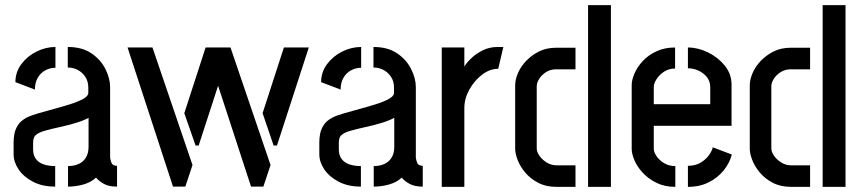

<svg xmlns="http://www.w3.org/2000/svg" viewBox="-20 -728 3355 748"><path d="M195 -1Q145 -1 108.5 -20Q72 -39 52.5 -68Q33 -97 33 -127V-175Q33 -189 36 -206Q39 -223 49.5 -240Q60 -257 84 -270Q100 -278 129 -286.5Q158 -295 191.5 -304Q225 -313 255 -322.5Q285 -332 304.5 -343Q324 -354 324 -366V-386Q324 -411 312.5 -428.5Q301 -446 283 -455.5Q265 -465 244 -465V-545Q300 -545 336.5 -520Q373 -495 391 -458.5Q409 -422 409 -389V-115Q409 -109 413.5 -95.5Q418 -82 436 -82V-1Q405 -1 386 -11Q367 -21 354 -36Q335 -18 305.5 -9.5Q276 -1 245 -1V-81Q267 -81 285 -88.5Q303 -96 314 -113Q325 -130 325 -156V-269Q305 -258 275 -249Q245 -240 213 -233Q181 -226 156 -219Q131 -212 121 -203Q109 -195 109 -172V-146Q109 -123 120 -108.5Q131 -94 150.5 -87.5Q170 -81 195 -81ZM116 -379 40 -408Q40 -447 63 -478Q86 -509 122 -527Q158 -545 196 -545V-464Q175 -464 156.5 -454Q138 -444 127 -425Q116 -406 116 -379Z M958 -1 781 -543H878L1034 -85L1006 -1ZM654 -1 477 -543H574L730 -85L702 -1ZM742 -161 698 -287 781 -543H878L754 -161ZM1046 -161 1003 -287 1086 -543H1183L1059 -161Z M1386 -1Q1336 -1 1299.5 -20Q1263 -39 1243.5 -68Q1224 -97 1224 -127V-175Q1224 -189 1227 -206Q1230 -223 1240.5 -240Q1251 -257 1275 -270Q1291 -278 1320 -286.5Q1349 -295 1382.5 -304Q1416 -313 1446 -322.5Q1476 -332 1495.5 -343Q1515 -354 1515 -366V-386Q1515 -411 1503.5 -428.5Q1492 -446 1474 -455.5Q1456 -465 1435 -465V-545Q1491 -545 1527.5 -520Q1564 -495 1582 -458.5Q1600 -422 1600 -389V-115Q1600 -109 1604.5 -95.5Q1609 -82 1627 -82V-1Q1596 -1 1577 -11Q1558 -21 1545 -36Q1526 -18 1496.5 -9.5Q1467 -1 1436 -1V-81Q1458 -81 1476 -88.5Q1494 -96 1505 -113Q1516 -130 1516 -156V-269Q1496 -258 1466 -249Q1436 -240 1404 -233Q1372 -226 1347 -219Q1322 -212 1312 -203Q1300 -195 1300 -172V-146Q1300 -123 1311 -108.5Q1322 -94 1341.5 -87.5Q1361 -81 1386 -81ZM1307 -379 1231 -408Q1231 -447 1254 -478Q1277 -509 1313 -527Q1349 -545 1387 -545V-464Q1366 -464 1347.5 -454Q1329 -444 1318 -425Q1307 -406 1307 -379Z M1701 0V-543H1789V-469Q1799 -485 1817.5 -502.5Q1836 -520 1862 -532.5Q1888 -545 1918 -545Q1924 -545 1929.5 -545Q1935 -545 1941 -545L1921 -460Q1888 -460 1858 -437Q1828 -414 1808.5 -379Q1789 -344 1789 -307V0Z M2148 0Q2107 0 2076.5 -16Q2046 -32 2026 -56Q2006 -80 1996.5 -105Q1987 -130 1987 -148V-396Q1987 -418 1998 -443.5Q2009 -469 2030 -491Q2051 -513 2080 -527.5Q2109 -542 2146 -542H2222V-458H2146Q2125 -458 2108 -447.5Q2091 -437 2081 -421.5Q2071 -406 2071 -392V-150Q2071 -136 2082 -120.5Q2093 -105 2110.5 -94.5Q2128 -84 2147 -84H2222V0ZM2271 0V-708H2360V0Z M2611 0Q2569 0 2537 -16Q2505 -32 2483.5 -55.5Q2462 -79 2451.5 -104Q2441 -129 2441 -148V-397Q2441 -416 2451.5 -441Q2462 -466 2483.5 -489.5Q2505 -513 2537 -528Q2569 -543 2610 -543V-461Q2586 -461 2567.5 -449Q2549 -437 2538 -420Q2527 -403 2527 -389V-322H2747V-388Q2747 -411 2734 -427.5Q2721 -444 2701 -453Q2681 -462 2660 -462V-543Q2699 -543 2738 -524Q2777 -505 2803.5 -472.5Q2830 -440 2830 -398V-238H2527V-148Q2527 -136 2537.5 -120Q2548 -104 2567 -92.5Q2586 -81 2611 -81ZM2660 0V-82Q2688 -82 2708 -93.5Q2728 -105 2740.5 -121.5Q2753 -138 2757 -154L2831 -126Q2823 -94 2800 -65Q2777 -36 2741.5 -18Q2706 0 2660 0Z M3062 0Q3021 0 2990.5 -16Q2960 -32 2940 -56Q2920 -80 2910.5 -105Q2901 -130 2901 -148V-396Q2901 -418 2912 -443.5Q2923 -469 2944 -491Q2965 -513 2994 -527.5Q3023 -542 3060 -542H3136V-458H3060Q3039 -458 3022 -447.5Q3005 -437 2995 -421.5Q2985 -406 2985 -392V-150Q2985 -136 2996 -120.5Q3007 -105 3024.5 -94.5Q3042 -84 3061 -84H3136V0ZM3185 0V-708H3274V0Z"/></svg>

Font: Stick No Bills ExtraLight Medium
Style: Regular
Weight: 500
Version: Version 2.000